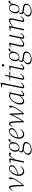

<svg xmlns="http://www.w3.org/2000/svg" viewBox="2544 -3329 1035 6163"><g transform="rotate(-90 3061.5 -247.5)"><path d="M168 3Q167 -80 164.5 -146.5Q162 -213 158 -269Q154 -325 146 -378Q141 -413 133.5 -425Q126 -437 112 -437Q97 -437 79.5 -422Q62 -407 36 -360L22 -368Q46 -424 72 -450Q98 -476 129 -476Q156 -476 169.5 -457.5Q183 -439 189 -393Q196 -342 199.5 -285.5Q203 -229 205 -166.5Q207 -104 207 -34H198L202 -39Q230 -72 255.5 -105.5Q281 -139 304 -173Q327 -207 347 -241.5Q367 -276 384 -312Q392 -328 398 -344.5Q404 -361 410 -383L403 -323L395 -375Q393 -393 391 -407.5Q389 -422 389 -431Q389 -454 398.5 -465Q408 -476 422 -476Q430 -476 436 -473.5Q442 -471 445 -467Q448 -461 448.5 -454.5Q449 -448 449 -437Q449 -422 445 -402Q441 -382 432 -357.5Q423 -333 407 -302Q391 -270 369.5 -233.5Q348 -197 321 -158Q294 -119 261 -78Q228 -37 190 4L173 7Z M639 13Q601 13 569 -5Q537 -23 517.5 -60.5Q498 -98 498 -158Q498 -217 518.5 -273.5Q539 -330 574.5 -375.5Q610 -421 655 -448.5Q700 -476 750 -476Q790 -476 816 -456Q842 -436 842 -396Q842 -364 823 -333Q804 -302 765 -272.5Q726 -243 666 -217Q606 -191 524 -169L522 -189Q616 -214 678.5 -247Q741 -280 771.5 -317Q802 -354 802 -393Q802 -421 785.5 -436.5Q769 -452 741 -452Q705 -452 669.5 -428Q634 -404 604.5 -363Q575 -322 557.5 -271.5Q540 -221 540 -169Q540 -96 571.5 -61Q603 -26 654 -26Q683 -26 708 -36.5Q733 -47 754.5 -65.5Q776 -84 793 -108L807 -98Q791 -73 773 -53Q755 -33 733.5 -18Q712 -3 688.5 5Q665 13 639 13Z M1015 -265 1008 -293H1016Q1039 -341 1067 -382.5Q1095 -424 1126 -450Q1157 -476 1189 -476Q1212 -476 1226 -470Q1240 -464 1247 -451Q1246 -434 1236.5 -424Q1227 -414 1209 -414Q1195 -414 1181.5 -420.5Q1168 -427 1152 -439L1139 -450L1173 -457V-452Q1146 -440 1119 -413.5Q1092 -387 1066.5 -349.5Q1041 -312 1015 -265ZM921 0 1013 -435 1021 -426 903 -431 905 -448 1047 -474 1058 -465 1027 -304 1025 -294 1006 -204Q995 -153 986 -103.5Q977 -54 966 0L927 6Z M1333 250Q1283 250 1247.5 237.5Q1212 225 1192 200.5Q1172 176 1172 140Q1172 102 1193.5 70.5Q1215 39 1249.5 15.5Q1284 -8 1323 -22L1331 -13Q1276 16 1245.5 48.5Q1215 81 1215 126Q1215 170 1250.5 196Q1286 222 1353 222Q1409 222 1452 205Q1495 188 1520 159Q1545 130 1545 94Q1545 72 1536.5 55Q1528 38 1504.5 26.5Q1481 15 1434 9L1328 -5Q1323 -5 1318 -6Q1313 -7 1307 -8V-9Q1276 -18 1262 -36Q1248 -54 1248 -75Q1248 -105 1269.5 -132Q1291 -159 1329 -183V-188L1336 -175Q1307 -149 1296.5 -130Q1286 -111 1286 -94Q1286 -75 1298.5 -61.5Q1311 -48 1343 -44L1456 -29Q1506 -22 1534 -8Q1562 6 1573.5 27Q1585 48 1585 74Q1585 107 1567.5 138Q1550 169 1516 194.5Q1482 220 1436 235Q1390 250 1333 250ZM1402 -142Q1364 -142 1335 -156.5Q1306 -171 1289.5 -199.5Q1273 -228 1273 -269Q1273 -311 1286.5 -348Q1300 -385 1325 -414Q1350 -443 1383 -459.5Q1416 -476 1455 -476Q1487 -476 1512 -464Q1537 -452 1553 -428Q1569 -404 1571 -368L1567 -362Q1574 -413 1587.5 -440.5Q1601 -468 1618.5 -478.5Q1636 -489 1654 -489Q1661 -489 1667 -488.5Q1673 -488 1678 -486Q1680 -482 1681 -478.5Q1682 -475 1682 -470Q1682 -449 1657.5 -438.5Q1633 -428 1588 -417L1607 -435Q1602 -424 1597 -410Q1592 -396 1587.5 -377Q1583 -358 1579 -330Q1572 -288 1556.5 -253.5Q1541 -219 1518.5 -194Q1496 -169 1466.5 -155.5Q1437 -142 1402 -142ZM1406 -162Q1435 -162 1459 -176.5Q1483 -191 1500.5 -216.5Q1518 -242 1528 -274.5Q1538 -307 1538 -343Q1538 -397 1515 -426.5Q1492 -456 1449 -456Q1419 -456 1395 -441Q1371 -426 1353.5 -400.5Q1336 -375 1326.5 -342.5Q1317 -310 1317 -274Q1317 -238 1327.5 -213Q1338 -188 1358 -175Q1378 -162 1406 -162Z M1830 13Q1792 13 1760 -5Q1728 -23 1708.5 -60.5Q1689 -98 1689 -158Q1689 -217 1709.5 -273.5Q1730 -330 1765.5 -375.5Q1801 -421 1846 -448.5Q1891 -476 1941 -476Q1981 -476 2007 -456Q2033 -436 2033 -396Q2033 -364 2014 -333Q1995 -302 1956 -272.5Q1917 -243 1857 -217Q1797 -191 1715 -169L1713 -189Q1807 -214 1869.5 -247Q1932 -280 1962.5 -317Q1993 -354 1993 -393Q1993 -421 1976.5 -436.5Q1960 -452 1932 -452Q1896 -452 1860.5 -428Q1825 -404 1795.5 -363Q1766 -322 1748.5 -271.5Q1731 -221 1731 -169Q1731 -96 1762.5 -61Q1794 -26 1845 -26Q1874 -26 1899 -36.5Q1924 -47 1945.5 -65.5Q1967 -84 1984 -108L1998 -98Q1982 -73 1964 -53Q1946 -33 1924.5 -18Q1903 -3 1879.5 5Q1856 13 1830 13Z M2218 3Q2218 -59 2216 -112Q2214 -165 2212 -211Q2210 -257 2206.5 -298.5Q2203 -340 2197 -378Q2193 -414 2184.5 -425.5Q2176 -437 2162 -437Q2147 -437 2129 -421.5Q2111 -406 2086 -360L2072 -368Q2096 -424 2121.5 -450Q2147 -476 2178 -476Q2205 -476 2219 -458Q2233 -440 2239 -396Q2246 -346 2249.5 -289.5Q2253 -233 2255 -169.5Q2257 -106 2257 -35L2245 -37L2250 -44Q2292 -106 2332 -174Q2372 -242 2407.5 -315Q2443 -388 2472 -463H2495Q2498 -404 2500.5 -349.5Q2503 -295 2505.5 -243.5Q2508 -192 2510.5 -140.5Q2513 -89 2515 -34L2505 -36L2509 -41Q2547 -87 2578.5 -129.5Q2610 -172 2637 -216.5Q2664 -261 2689 -313Q2696 -329 2702.5 -345Q2709 -361 2715 -380L2709 -327L2699 -376Q2697 -390 2695.5 -400Q2694 -410 2693.5 -418Q2693 -426 2693 -432Q2693 -455 2703 -465.5Q2713 -476 2727 -476Q2735 -476 2740.5 -473.5Q2746 -471 2749 -467Q2752 -462 2752.5 -455.5Q2753 -449 2753 -438Q2753 -422 2749 -402Q2745 -382 2736 -357.5Q2727 -333 2712 -302Q2694 -267 2672.5 -229.5Q2651 -192 2624.5 -153.5Q2598 -115 2566.5 -75.5Q2535 -36 2497 4L2480 7L2476 3Q2473 -51 2471 -101Q2469 -151 2466.5 -198.5Q2464 -246 2461.5 -293.5Q2459 -341 2457 -390L2469 -392L2464 -381Q2447 -339 2422.5 -290Q2398 -241 2369 -189.5Q2340 -138 2307.5 -88.5Q2275 -39 2240 4L2223 7Z M2885 13Q2861 13 2838.5 1Q2816 -11 2802 -38.5Q2788 -66 2788 -113Q2788 -161 2805 -212Q2822 -263 2851 -310Q2880 -357 2917 -394.5Q2954 -432 2995.5 -454Q3037 -476 3077 -476Q3095 -476 3111 -469.5Q3127 -463 3140 -451Q3153 -439 3162 -422L3146 -399Q3130 -418 3109 -429.5Q3088 -441 3063 -441Q3040 -441 3017.5 -433.5Q2995 -426 2974 -412Q2953 -398 2935 -379Q2904 -348 2881 -306Q2858 -264 2845.5 -218.5Q2833 -173 2833 -130Q2833 -75 2852.5 -50Q2872 -25 2904 -25Q2933 -25 2961.5 -43Q2990 -61 3023 -95Q3056 -129 3095 -177L3103 -167H3101Q3068 -118 3032.5 -77Q2997 -36 2960.5 -11.5Q2924 13 2885 13ZM3100 13Q3080 13 3066.5 0.5Q3053 -12 3053 -34Q3053 -46 3054 -56.5Q3055 -67 3058 -81.5Q3061 -96 3066 -119L3067 -124L3132 -435L3135 -439L3173 -479L3183 -472L3105 -107Q3102 -92 3099 -76Q3096 -60 3096 -47Q3096 -36 3103 -31Q3110 -26 3121 -26Q3144 -26 3172 -48Q3200 -70 3227 -105L3241 -95Q3222 -66 3200 -41.5Q3178 -17 3153 -2Q3128 13 3100 13Z M3356 13Q3336 13 3322.5 0.5Q3309 -12 3309 -34Q3309 -48 3312 -63Q3315 -78 3319 -100L3404 -518Q3414 -567 3423 -615.5Q3432 -664 3439 -713L3451 -698L3332 -703L3334 -719L3482 -745L3491 -737L3362 -108Q3359 -93 3356 -77.5Q3353 -62 3353 -51Q3353 -38 3360 -32Q3367 -26 3379 -26Q3400 -26 3427.5 -47.5Q3455 -69 3484 -105L3497 -95Q3478 -66 3456 -41.5Q3434 -17 3409.5 -2Q3385 13 3356 13Z M3556 -439 3559 -458 3688 -468V-465H3846L3841 -436L3686 -438L3684 -439ZM3629 13Q3609 13 3596.5 0.5Q3584 -12 3584 -32Q3584 -46 3586.5 -61.5Q3589 -77 3594 -101L3667 -445L3717 -605H3742L3637 -108Q3634 -92 3631 -76.5Q3628 -61 3628 -49Q3628 -38 3634.5 -32Q3641 -26 3652 -26Q3668 -26 3685 -35.5Q3702 -45 3721 -63Q3740 -81 3759 -105L3773 -95Q3753 -66 3730.5 -41.5Q3708 -17 3683 -2Q3658 13 3629 13Z M3904 -31Q3904 -46 3907 -61.5Q3910 -77 3915 -100L3986 -435L3994 -426L3876 -431L3878 -448L4023 -474L4034 -465L3958 -108Q3955 -93 3952 -77Q3949 -61 3949 -50Q3949 -38 3955.5 -32Q3962 -26 3974 -26Q3995 -26 4022.5 -47.5Q4050 -69 4079 -105L4093 -95Q4073 -66 4051 -41.5Q4029 -17 4004 -2Q3979 13 3950 13Q3931 13 3917.5 1Q3904 -11 3904 -31ZM4043 -627Q4029 -627 4018.5 -636.5Q4008 -646 4008 -662Q4008 -682 4021.5 -694.5Q4035 -707 4050 -707Q4066 -707 4075.5 -698Q4085 -689 4085 -673Q4085 -653 4072 -640Q4059 -627 4043 -627Z M4238 250Q4188 250 4152.5 237.5Q4117 225 4097 200.5Q4077 176 4077 140Q4077 102 4098.5 70.5Q4120 39 4154.5 15.5Q4189 -8 4228 -22L4236 -13Q4181 16 4150.5 48.5Q4120 81 4120 126Q4120 170 4155.5 196Q4191 222 4258 222Q4314 222 4357 205Q4400 188 4425 159Q4450 130 4450 94Q4450 72 4441.5 55Q4433 38 4409.5 26.5Q4386 15 4339 9L4233 -5Q4228 -5 4223 -6Q4218 -7 4212 -8V-9Q4181 -18 4167 -36Q4153 -54 4153 -75Q4153 -105 4174.5 -132Q4196 -159 4234 -183V-188L4241 -175Q4212 -149 4201.5 -130Q4191 -111 4191 -94Q4191 -75 4203.5 -61.5Q4216 -48 4248 -44L4361 -29Q4411 -22 4439 -8Q4467 6 4478.5 27Q4490 48 4490 74Q4490 107 4472.5 138Q4455 169 4421 194.5Q4387 220 4341 235Q4295 250 4238 250ZM4307 -142Q4269 -142 4240 -156.5Q4211 -171 4194.5 -199.5Q4178 -228 4178 -269Q4178 -311 4191.5 -348Q4205 -385 4230 -414Q4255 -443 4288 -459.5Q4321 -476 4360 -476Q4392 -476 4417 -464Q4442 -452 4458 -428Q4474 -404 4476 -368L4472 -362Q4479 -413 4492.5 -440.5Q4506 -468 4523.5 -478.5Q4541 -489 4559 -489Q4566 -489 4572 -488.5Q4578 -488 4583 -486Q4585 -482 4586 -478.5Q4587 -475 4587 -470Q4587 -449 4562.5 -438.5Q4538 -428 4493 -417L4512 -435Q4507 -424 4502 -410Q4497 -396 4492.5 -377Q4488 -358 4484 -330Q4477 -288 4461.5 -253.5Q4446 -219 4423.5 -194Q4401 -169 4371.5 -155.5Q4342 -142 4307 -142ZM4311 -162Q4340 -162 4364 -176.5Q4388 -191 4405.5 -216.5Q4423 -242 4433 -274.5Q4443 -307 4443 -343Q4443 -397 4420 -426.5Q4397 -456 4354 -456Q4324 -456 4300 -441Q4276 -426 4258.5 -400.5Q4241 -375 4231.5 -342.5Q4222 -310 4222 -274Q4222 -238 4232.5 -213Q4243 -188 4263 -175Q4283 -162 4311 -162Z M4708 13Q4688 13 4673.5 5.5Q4659 -2 4652 -17.5Q4645 -33 4645 -55Q4645 -81 4650.5 -110.5Q4656 -140 4662 -168L4721 -437L4727 -427L4618 -431L4621 -448L4760 -474L4770 -466L4707 -181Q4704 -163 4699.5 -142Q4695 -121 4692 -102Q4689 -83 4689 -70Q4689 -49 4699 -38Q4709 -27 4730 -27Q4753 -27 4782 -38.5Q4811 -50 4849.5 -76.5Q4888 -103 4937 -148L4942 -131H4937Q4893 -86 4853 -54Q4813 -22 4777 -4.5Q4741 13 4708 13ZM4945 13Q4924 13 4911.5 0.5Q4899 -12 4899 -34Q4899 -47 4902 -63.5Q4905 -80 4913 -113L4912 -114L4944 -266Q4954 -315 4963 -362.5Q4972 -410 4981 -461L5019 -474L5027 -467L4952 -107Q4949 -92 4946 -76.5Q4943 -61 4943 -49Q4943 -38 4949.5 -32Q4956 -26 4967 -26Q4990 -26 5017.5 -47.5Q5045 -69 5074 -105L5087 -95Q5067 -66 5045 -41.5Q5023 -17 4998 -2Q4973 13 4945 13Z M5176 6 5169 0 5260 -435 5269 -426 5151 -431 5153 -448 5298 -474 5308 -465 5284 -345 5283 -339 5254 -204Q5243 -153 5234 -103.5Q5225 -54 5214 0ZM5483 13Q5464 13 5451 1.5Q5438 -10 5438 -30Q5438 -45 5441 -61Q5444 -77 5449 -100L5497 -305Q5502 -329 5507 -352.5Q5512 -376 5512 -394Q5512 -417 5501 -427.5Q5490 -438 5471 -438Q5448 -438 5418.5 -426Q5389 -414 5352 -388Q5315 -362 5267 -320L5265 -340H5270Q5307 -379 5347 -409.5Q5387 -440 5425.5 -458Q5464 -476 5493 -476Q5525 -476 5540.5 -458.5Q5556 -441 5556 -411Q5556 -388 5551.5 -366Q5547 -344 5541 -316L5493 -108Q5489 -92 5486 -76.5Q5483 -61 5483 -49Q5483 -38 5489 -32Q5495 -26 5507 -26Q5529 -26 5557 -47.5Q5585 -69 5613 -105L5626 -95Q5607 -66 5584.5 -41.5Q5562 -17 5537 -2Q5512 13 5483 13Z M5774 250Q5724 250 5688.5 237.5Q5653 225 5633 200.5Q5613 176 5613 140Q5613 102 5634.5 70.5Q5656 39 5690.5 15.5Q5725 -8 5764 -22L5772 -13Q5717 16 5686.5 48.5Q5656 81 5656 126Q5656 170 5691.5 196Q5727 222 5794 222Q5850 222 5893 205Q5936 188 5961 159Q5986 130 5986 94Q5986 72 5977.5 55Q5969 38 5945.5 26.5Q5922 15 5875 9L5769 -5Q5764 -5 5759 -6Q5754 -7 5748 -8V-9Q5717 -18 5703 -36Q5689 -54 5689 -75Q5689 -105 5710.5 -132Q5732 -159 5770 -183V-188L5777 -175Q5748 -149 5737.5 -130Q5727 -111 5727 -94Q5727 -75 5739.5 -61.5Q5752 -48 5784 -44L5897 -29Q5947 -22 5975 -8Q6003 6 6014.5 27Q6026 48 6026 74Q6026 107 6008.5 138Q5991 169 5957 194.5Q5923 220 5877 235Q5831 250 5774 250ZM5843 -142Q5805 -142 5776 -156.5Q5747 -171 5730.5 -199.5Q5714 -228 5714 -269Q5714 -311 5727.5 -348Q5741 -385 5766 -414Q5791 -443 5824 -459.5Q5857 -476 5896 -476Q5928 -476 5953 -464Q5978 -452 5994 -428Q6010 -404 6012 -368L6008 -362Q6015 -413 6028.5 -440.5Q6042 -468 6059.5 -478.5Q6077 -489 6095 -489Q6102 -489 6108 -488.5Q6114 -488 6119 -486Q6121 -482 6122 -478.5Q6123 -475 6123 -470Q6123 -449 6098.5 -438.5Q6074 -428 6029 -417L6048 -435Q6043 -424 6038 -410Q6033 -396 6028.5 -377Q6024 -358 6020 -330Q6013 -288 5997.5 -253.5Q5982 -219 5959.5 -194Q5937 -169 5907.5 -155.5Q5878 -142 5843 -142ZM5847 -162Q5876 -162 5900 -176.5Q5924 -191 5941.5 -216.5Q5959 -242 5969 -274.5Q5979 -307 5979 -343Q5979 -397 5956 -426.5Q5933 -456 5890 -456Q5860 -456 5836 -441Q5812 -426 5794.5 -400.5Q5777 -375 5767.5 -342.5Q5758 -310 5758 -274Q5758 -238 5768.5 -213Q5779 -188 5799 -175Q5819 -162 5847 -162Z"/></g></svg>

Font: Source Serif 4 36pt Light
Style: Italic
Weight: 300
Italic angle: -12°
Designer: Frank Grießhammer
Foundry: Adobe Systems Incorporated
Version: Version 4.004;hotconv 1.0.116;makeotfexe 2.5.65601